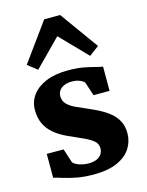

<svg xmlns="http://www.w3.org/2000/svg" viewBox="-129 -944 790 1035"><g transform="rotate(-15 266.0 -427.0)"><path d="M263.5 11Q211 11 168.8 2.8Q126.5 -5.5 96 -15.2Q65.5 -25 47 -29V-162H141L166.5 -83.5Q171 -76.5 184.5 -69.5Q198 -62.5 215.8 -58.2Q233.5 -54 251 -54Q279.5 -54 298 -62.2Q316.5 -70.5 325.5 -84.8Q334.5 -99 334.5 -116.5Q334.5 -143 313.2 -160Q292 -177 256.8 -192.5Q221.5 -208 177.5 -228Q136.5 -247 107.2 -271.5Q78 -296 62.2 -329.2Q46.5 -362.5 46.5 -407Q46.5 -453 73.2 -489.2Q100 -525.5 150.5 -546.5Q201 -567.5 271.5 -567.5Q323 -567.5 359.2 -560.8Q395.5 -554 420.2 -547Q445 -540 462 -538V-402.5H372.5L347.5 -478.5Q344 -484.5 334.2 -490.2Q324.5 -496 310.8 -500Q297 -504 279.5 -504Q254.5 -504 236 -496.5Q217.5 -489 207.8 -475.2Q198 -461.5 198 -443Q198 -416 215.8 -398.2Q233.5 -380.5 262.5 -367.2Q291.5 -354 324 -340Q355.5 -326.5 386.2 -310.5Q417 -294.5 441.8 -273.8Q466.5 -253 481.2 -224.8Q496 -196.5 496 -157.5Q496 -112 471.8 -73.8Q447.5 -35.5 396 -12.2Q344.5 11 263.5 11ZM120 -612 67 -653.5 221.5 -866.5H310.5L464.5 -652.5L410 -612L266 -760Z"/></g></svg>

Font: Merriweather 20pt Black
Style: Regular
Weight: 900
Version: Version 2.100